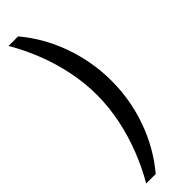

<svg xmlns="http://www.w3.org/2000/svg" viewBox="-304 -729 880 880"><g transform="rotate(-45 136.5 -289.0)"><path d="M15 157Q51 96 80.5 22Q110 -52 126.5 -132Q143 -212 143 -290Q143 -368 126.5 -447.5Q110 -527 80.5 -600.5Q51 -674 15 -735H77Q154 -643 195 -527Q236 -411 236 -288Q236 -165 195 -50Q154 65 77 157Z"/></g></svg>

Font: Archivo Narrow Medium
Style: Regular
Weight: 500
Designer: Hector Gatti
Foundry: Omnibus-Type
Version: Version 3.002